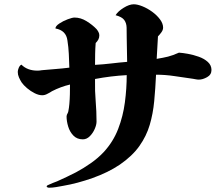

<svg xmlns="http://www.w3.org/2000/svg" viewBox="-20 -806 1040 897"><path d="M968 -479Q968 -457 947.5 -445.5Q927 -434 909 -434Q902 -434 895 -435.5Q888 -437 881 -438Q838 -444 795 -450.5Q752 -457 709 -457Q706 -393 700.5 -334Q695 -275 679.5 -222.5Q664 -170 631 -123.5Q598 -77 540 -37Q485 0 413 25.5Q341 51 276 62Q260 65 242.5 68Q225 71 208 71Q207 71 202.5 69.5Q198 68 198 66Q198 62 201.5 60Q205 58 208 57Q218 52 227.5 48.5Q237 45 247 41Q270 31 291.5 20.5Q313 10 335 -1Q369 -19 404 -43.5Q439 -68 465 -96Q509 -144 532 -203.5Q555 -263 563.5 -328Q572 -393 572 -455Q498 -451 424 -437V-429Q423 -381 427 -333.5Q431 -286 431 -238Q431 -223 422.5 -203.5Q414 -184 399.5 -169.5Q385 -155 367 -155Q340 -155 323 -172.5Q306 -190 298.5 -215Q291 -240 291 -262Q291 -269 296 -277Q297 -279 298 -281.5Q299 -284 299 -285Q301 -294 302 -302.5Q303 -311 304 -320Q306 -343 306.5 -365.5Q307 -388 307 -411Q264 -401 223 -380Q218 -377 212.5 -373.5Q207 -370 202 -368Q190 -361 177 -361Q161 -361 142 -370.5Q123 -380 106.5 -394Q90 -408 81 -421Q74 -432 68.5 -444.5Q63 -457 63 -470Q63 -478 67.5 -489Q72 -500 80 -504Q108 -476 155 -476Q160 -476 165 -476.5Q170 -477 175 -478Q207 -481 239.5 -483.5Q272 -486 304 -490Q303 -522 301.5 -554Q300 -586 295 -617Q289 -664 239 -673Q239 -684 257 -696Q275 -708 296.5 -716Q318 -724 328 -724Q357 -724 384.5 -707Q412 -690 431 -670Q436 -664 440 -656.5Q444 -649 444 -641Q444 -630 439.5 -621.5Q435 -613 427 -605Q425 -580 424.5 -554.5Q424 -529 424 -503Q462 -505 499.5 -509.5Q537 -514 574 -517L572 -630Q572 -656 571.5 -677Q571 -698 560.5 -712.5Q550 -727 520 -735Q531 -753 557.5 -769.5Q584 -786 605 -786Q622 -786 645.5 -776.5Q669 -767 691 -751Q713 -735 727.5 -715.5Q742 -696 742 -677Q742 -666 734 -655Q726 -644 718 -636Q716 -610 715 -583.5Q714 -557 712 -531Q743 -536 765 -541.5Q787 -547 816 -560Q833 -559 858 -554.5Q883 -550 908.5 -541Q934 -532 951 -516.5Q968 -501 968 -479Z"/></svg>

Font: Kaisei Tokumin ExtraBold
Style: Regular
Weight: 800
Designer: Font-Kai, 金井和夫
Foundry: KAZUO KANAI
Version: Version 5.003